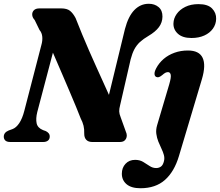

<svg xmlns="http://www.w3.org/2000/svg" viewBox="-24 -744 1153 1006"><path d="M171.3 -157 276.6 -556.5 217.2 -551.1Q238.6 -501.8 260.3 -451.8Q282 -401.7 302.7 -353.6Q323.3 -305.4 341.7 -262.3Q360 -219.3 374.7 -183.8Q389.3 -148.3 398.6 -124Q409.2 -103.7 413.7 -85.2Q418.1 -66.7 417.3 -45.2Q416.9 -23.2 427.9 -11.6Q438.8 0 459.3 0H605.1Q627.4 0 636.2 -16.9Q645 -33.8 635.1 -55L608.3 -129.5Q601 -147.3 600.6 -160.4Q600.3 -173.6 605.3 -192.5L660.6 -433.3Q668.8 -464.6 680.1 -486Q691.5 -507.3 709.1 -523.7Q726.7 -540 752.7 -555.1Q790.8 -577.6 808.8 -602Q826.8 -626.4 827.2 -656.9Q827.6 -689.4 807 -706.8Q786.4 -724.2 755.6 -724.2Q712 -724.2 680.2 -691.6Q648.4 -659.1 630.8 -592.4L520.1 -136.8L583.3 -164.4Q567.8 -200.5 550.8 -238.1Q533.9 -275.7 516.1 -315.1Q498.3 -354.6 479.8 -395.4Q461.3 -436.3 442.9 -478.3Q424.6 -520.3 406.8 -563.1Q389 -605.8 372.1 -649.3Q358.7 -674.6 342.8 -687.3Q327 -700 296.2 -700H182.7Q162.7 -700 153.3 -690Q143.8 -680 144.8 -665.9Q145.8 -651.8 157.7 -639.1L183 -587Q195.6 -572.4 197.5 -551.4Q199.4 -530.4 192.6 -507.5L103.4 -163.4Q93.3 -123.6 77.1 -99.1Q60.9 -74.7 41.2 -67.5L21.6 -60.4Q-4.2 -49.7 -4.2 -27.9Q-4.2 -15.7 3.9 -7.8Q11.9 0 30.6 0H202.8Q217.8 0 227.2 -7.3Q236.6 -14.7 236.6 -28.9Q236.6 -38.9 230.7 -45.9Q224.8 -53 215.8 -57.2L201.5 -62.3Q173 -73.9 167.9 -98.2Q162.8 -122.5 171.3 -157ZM1033.8 -328.8 913.6 73.6Q889.1 155.7 840 199Q791 242.3 712 242.3Q664.1 242.3 639.2 221.2Q614.4 200.1 614.4 166.3Q614.4 134.9 633.6 114.3Q652.9 93.6 683.9 93.6Q708 93.6 725.9 104.2Q743.8 114.8 759.8 125.7Q775.8 136.5 794.2 136.5Q808.4 136.5 819.3 128.8Q830.2 121 835.1 100.3Q839.1 84.3 834.6 68Q830.2 51.7 821.7 34.3Q813.3 16.8 805.6 -2.3Q798 -21.4 795.1 -42.5Q792.2 -63.6 799.1 -87.5L862.7 -302.1Q873.5 -338.9 870.5 -352.5Q867.4 -366.1 856.1 -366.1Q849.5 -366.1 842.7 -362.8Q835.9 -359.4 825.8 -350.4Q815 -341.6 808 -339.8Q801 -337.9 794.3 -341Q786 -345.3 785.6 -356.9Q785.1 -368.5 794.4 -386.3Q809.1 -414.3 833.5 -435.2Q858 -456.1 890.3 -467.7Q922.6 -479.4 960.8 -479.4Q1019.5 -479.4 1037.6 -441.1Q1055.8 -402.9 1033.8 -328.8ZM979.3 -544.9Q932.5 -544.9 908.1 -567.2Q883.8 -589.4 884.8 -621.4Q885.5 -647.6 901.6 -670.6Q917.8 -693.7 946.9 -708Q976.1 -722.4 1016.1 -722.4Q1065.1 -722.4 1087.3 -699.4Q1109.6 -676.5 1108.5 -645Q1107.9 -616.6 1091.5 -593.8Q1075.2 -571 1046.5 -558Q1017.8 -544.9 979.3 -544.9Z"/></svg>

Font: Fraunces
Style: Italic
Weight: 900
Italic angle: -16°
Version: Version 1.000;[0bf87f6ff]